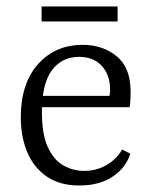

<svg xmlns="http://www.w3.org/2000/svg" viewBox="-20 -561 468 591"><path d="M44 -200Q44 -304 97 -363.5Q150 -423 235 -423Q296 -423 339 -388Q382 -353 382 -279Q382 -270 381.5 -256Q381 -242 379 -231H90V-266H317Q318 -271 318.5 -275Q319 -279 319 -284Q319 -330 293.5 -358Q268 -386 223 -386Q171 -386 140 -345Q109 -304 109 -216Q109 -147 127.5 -107.5Q146 -68 175.5 -51.5Q205 -35 239 -35Q277 -35 308 -53Q339 -71 356 -101L381 -88Q368 -45 327 -17.5Q286 10 224 10Q164 10 124 -17.5Q84 -45 64 -92.5Q44 -140 44 -200ZM108 -541H342V-495H108Z"/></svg>

Font: Yrsa Light
Style: Regular
Weight: 300
Designer: Anna Giedrys (Yrsa+Rasa design), David Brezina (Yrsa art-direction, Rasa art-direction, design)
Foundry: Rosetta Type Foundry
Version: Version 2.004